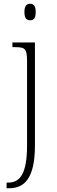

<svg xmlns="http://www.w3.org/2000/svg" viewBox="-20 -762 303 1022"><path d="M140 -654C158 -654 170 -663 170 -698C170 -732 158 -742 140 -742C123 -742 110 -732 110 -698C110 -663 123 -654 140 -654ZM15 240H28C108 240 166 191 166 11V-536H46V-511H59C112 -511 124 -505 124 -436V12C124 164 86 210 23 210H15Z"/></svg>

Font: Noto Serif Sinhala SemiCondensed ExtraLight
Style: Regular
Weight: 200
Width: 4
Designer: Jelle Bosma - Monotype Design Team
Foundry: Monotype Imaging Inc.
Version: Version 2.007